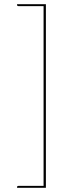

<svg xmlns="http://www.w3.org/2000/svg" viewBox="-20 -771 340 912"><path d="M61 118Q61 112 68 112H187V-742H68Q61 -742 61 -748V-751H198V121H61Z"/></svg>

Font: Lato TR Hairline
Style: Regular
Weight: 250
Designer: Lukasz Dziedzic
Foundry: Lukasz Dziedzic
Version: Version 1.104 2013